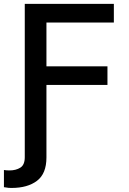

<svg xmlns="http://www.w3.org/2000/svg" viewBox="-38 -747 652 972"><path d="M20.6 204.5Q14.2 204.5 5.9 204Q-2.5 203.5 -18.1 200.6V113.6Q-6.4 115.8 9.9 115.8Q42.6 115.8 65 101.7Q87.4 87.7 87.4 49V-727.3H538.4V-632.8H197.1V-411.2H506V-317.1H197.1V50.1Q197.1 132.1 149.3 168.3Q101.6 204.5 20.6 204.5Z"/></svg>

Font: Linik Sans Medium
Style: Regular
Weight: 500
Designer: Rasmus Andersson (font), Cristiano Sobral (main changes)
Foundry: rsms
Version: Version 3.018;June 1, 2022;FontCreator 14.0.0.2814 64-bit; t